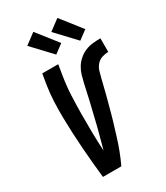

<svg xmlns="http://www.w3.org/2000/svg" viewBox="-237 -1079 1014 1176"><g transform="rotate(-30 270.0 -491.5)"><path d="M129 0Q123 -54 118 -108.5Q113 -163 109 -218Q105 -273 102.5 -328Q100 -383 99 -438Q98 -493 100.5 -549Q103 -605 112 -662L124 -735H237L225 -662Q214 -595 211 -529.5Q208 -464 207.5 -398.5Q207 -333 208 -268Q209 -203 213 -138Q220 -164 227 -190Q234 -216 241 -242Q248 -268 254.5 -294Q261 -320 267 -346Q273 -372 279.5 -398Q286 -424 292 -450Q298 -476 303.5 -502Q309 -528 315 -554Q321 -580 328.5 -606Q336 -632 350.5 -656Q365 -680 387.5 -699Q410 -718 435.5 -728Q461 -738 487.5 -740.5Q514 -743 540 -743V-647Q518 -647 495 -639.5Q472 -632 456.5 -613.5Q441 -595 434.5 -572.5Q428 -550 422.5 -528Q417 -506 411.5 -483.5Q406 -461 400.5 -439Q395 -417 389 -395Q383 -373 377 -350.5Q371 -328 365 -306Q359 -284 352.5 -262Q346 -240 339 -218Q332 -196 325.5 -174Q319 -152 311.5 -130Q304 -108 295.5 -86Q287 -64 278 -42.5Q269 -21 259 0ZM426 -792 299 -927 374 -983 488 -838ZM256 -792 129 -927 204 -983 318 -838Z"/></g></svg>

Font: Iosevka Term Curly Oblique
Style: Bold
Weight: 700
Italic angle: -9°
Designer: Belleve Invis
Foundry: Belleve Invis
Version: Version 32.3.0